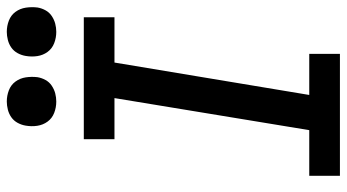

<svg xmlns="http://www.w3.org/2000/svg" viewBox="-242 -754 996 551"><g transform="rotate(-90 255.5 -478.0)"><path d="M27 0V-88H158L250 -647H132V-735H482V-647H352L259 -88H377V0ZM440 -814Q423 -814 407.5 -820Q392 -826 382.5 -839Q373 -852 370.5 -868.5Q368 -885 371 -902Q373 -914 379 -925Q385 -936 395 -943Q405 -950 417 -953Q429 -956 440 -956Q457 -956 472.5 -950Q488 -944 497.5 -931Q507 -918 509.5 -901.5Q512 -885 510 -868Q508 -856 502 -845Q496 -834 485.5 -827Q475 -820 463.5 -817Q452 -814 440 -814ZM240 -814Q223 -814 207.5 -820Q192 -826 182.5 -839Q173 -852 170.5 -868.5Q168 -885 171 -902Q173 -914 179 -925Q185 -936 195 -943Q205 -950 217 -953Q229 -956 240 -956Q257 -956 272.5 -950Q288 -944 297.5 -931Q307 -918 309.5 -901.5Q312 -885 310 -868Q308 -856 302 -845Q296 -834 285.5 -827Q275 -820 263.5 -817Q252 -814 240 -814Z"/></g></svg>

Font: Iosevka Slab Semibold
Style: Italic
Weight: 600
Italic angle: -9°
Monospace: yes
Designer: Belleve Invis
Foundry: Belleve Invis
Version: Version 11.1.1; ttfautohint (v1.8.3)